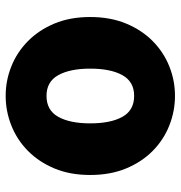

<svg xmlns="http://www.w3.org/2000/svg" viewBox="0 -623 637 677"><g transform="rotate(-90 318.5 -284.5)"><path d="M319 14Q265 14 214.5 -6Q164 -26 125 -64.5Q86 -103 63 -158.5Q40 -214 40 -285Q40 -356 63 -411Q86 -466 125 -504.5Q164 -543 214.5 -563Q265 -583 319 -583Q373 -583 423 -563Q473 -543 512 -504.5Q551 -466 574 -411Q597 -356 597 -285Q597 -214 574 -158.5Q551 -103 512 -64.5Q473 -26 423 -6Q373 14 319 14ZM319 -130Q369 -130 392 -171.5Q415 -213 415 -285Q415 -356 392 -397.5Q369 -439 319 -439Q268 -439 245 -397.5Q222 -356 222 -285Q222 -213 245 -171.5Q268 -130 319 -130Z"/></g></svg>

Font: Kinto Sans Black
Style: Regular
Weight: 900
Designer: Authors: Ryoko NISHIZUKA  (kana & ideographs); Paul D. Hunt (Latin, Greek & Cyrillic); Wenlong ZHANG  (bopomofo); Sandol
Foundry: Adobe Systems Incorporated, ookami Inc.
Version: Version 0.001